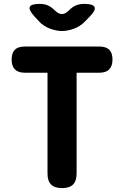

<svg xmlns="http://www.w3.org/2000/svg" viewBox="-20 -970 640 990"><path d="M225 -595H108Q74 -595 57 -612Q40 -629 40 -663Q40 -697 56.5 -713.5Q73 -730 107 -730H493Q527 -730 543.5 -713.5Q560 -697 560 -663Q560 -629 543 -612Q526 -595 492 -595H375V-75Q375 -37 356.5 -18.5Q338 0 300 0Q262 0 243.5 -18.5Q225 -37 225 -75ZM186 -950Q209 -950 227 -942Q245 -934 262 -917L263 -916Q281 -898 298.5 -897.5Q316 -897 334 -915L338 -919Q355 -936 373.5 -943Q392 -950 415 -950Q460 -950 467.5 -933.5Q475 -917 443 -885L419 -860Q394 -834 361 -822Q328 -810 300 -810Q272 -810 238.5 -822Q205 -834 181 -860L158 -885Q127 -919 133.5 -934.5Q140 -950 186 -950Z"/></svg>

Font: Maple Mono ExtraBold
Style: Regular
Weight: 800
Monospace: yes
Designer: subframe7536
Version: Version 7.000